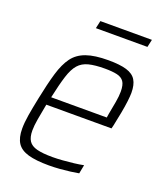

<svg xmlns="http://www.w3.org/2000/svg" viewBox="-127 -753 722 847"><g transform="rotate(20 234.0 -330.0)"><path d="M202 8Q141 8 104.5 -2.5Q68 -13 52 -37.5Q36 -62 36 -105Q36 -133 42 -169.5Q48 -206 58 -254Q73 -328 88 -378.5Q103 -429 125.5 -459.5Q148 -490 187.5 -504Q227 -518 291 -518Q345 -518 376.5 -508.5Q408 -499 421.5 -477Q435 -455 435 -417Q435 -403 432 -377.5Q429 -352 423 -320.5Q417 -289 410 -256L406 -240H100Q92 -198 86.5 -166.5Q81 -135 81 -112Q81 -81 92.5 -63.5Q104 -46 131 -39Q158 -32 204 -32Q226 -32 252 -34Q278 -36 303.5 -39Q329 -42 348 -46L340 -5Q324 -2 301 1Q278 4 252 6Q226 8 202 8ZM109 -278H370L373 -297Q379 -328 384 -356.5Q389 -385 389 -406Q389 -438 378.5 -453Q368 -468 346 -473Q324 -478 289 -478Q243 -478 213.5 -470.5Q184 -463 166 -442.5Q148 -422 135.5 -382.5Q123 -343 109 -278ZM190 -632 198 -668H440L432 -632Z"/></g></svg>

Font: Saira SemiCondensed ExtraLight
Style: Italic
Weight: 250
Width: 4
Italic angle: -12°
Designer: Hector Gatti with collaboration of the Omnibus-Type team
Foundry: Omnibus-Type
Version: Version 1.101